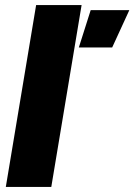

<svg xmlns="http://www.w3.org/2000/svg" viewBox="-20 -740 532 760"><path d="M123 -720H303L183 0H3ZM339 -700H492L424 -552H292Z"/></svg>

Font: Oak Sans Black
Style: Italic
Weight: 900
Italic angle: -9.5°
Foundry: Erik Kennedy, Walven
Version: Version 1.000